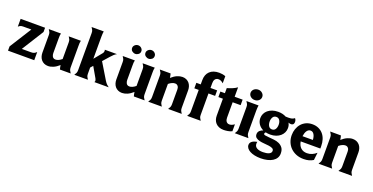

<svg xmlns="http://www.w3.org/2000/svg" viewBox="-29 -1619 5275 2717"><g transform="rotate(20 2609.0 -260.0)"><path d="M332 -90Q361 -90 378 -98.5Q395 -107 412 -123V0H17V-64L225 -394H103Q77 -394 61 -387Q45 -380 31 -366V-484H399V-420L192 -90Z M784 -404Q784 -431 776.5 -447.5Q769 -464 755 -484H938Q933 -464 932 -447.5Q931 -431 931 -404V-80Q931 -54 939 -37Q947 -20 961 0H799Q794 -17 791 -31.5Q788 -46 786 -63Q742 -24 701 -6.5Q660 11 622 11Q589 11 563 -1Q537 -13 519.5 -33.5Q502 -54 493 -81.5Q484 -109 484 -139V-404Q484 -431 476.5 -447.5Q469 -464 455 -484H638Q633 -464 632 -447.5Q631 -431 631 -404V-186Q631 -173 634 -160Q637 -147 643.5 -136Q650 -125 661.5 -118Q673 -111 690 -111Q709 -111 732.5 -120.5Q756 -130 784 -153Z M1191 -80Q1191 -54 1198.5 -37Q1206 -20 1220 0H1015Q1029 -20 1036.5 -37Q1044 -54 1044 -80V-639Q1044 -666 1036 -682.5Q1028 -699 1014 -719H1197Q1194 -699 1192.5 -681.5Q1191 -664 1191 -637V-305L1290 -426Q1299 -437 1302 -451.5Q1305 -466 1300 -481H1483Q1461 -470 1440.5 -451Q1420 -432 1401 -410L1318 -316L1465 -73Q1484 -43 1498.5 -29Q1513 -15 1533 0H1318Q1328 -16 1323.5 -30.5Q1319 -45 1314 -54L1224 -210L1191 -173Z M1897 -404Q1897 -431 1889.5 -447.5Q1882 -464 1868 -484H2051Q2046 -464 2045 -447.5Q2044 -431 2044 -404V-80Q2044 -54 2052 -37Q2060 -20 2074 0H1912Q1907 -17 1904 -31.5Q1901 -46 1899 -63Q1855 -24 1814 -6.5Q1773 11 1735 11Q1702 11 1676 -1Q1650 -13 1632.5 -33.5Q1615 -54 1606 -81.5Q1597 -109 1597 -139V-404Q1597 -431 1589.5 -447.5Q1582 -464 1568 -484H1751Q1746 -464 1745 -447.5Q1744 -431 1744 -404V-186Q1744 -173 1747 -160Q1750 -147 1756.5 -136Q1763 -125 1774.5 -118Q1786 -111 1803 -111Q1822 -111 1845.5 -120.5Q1869 -130 1897 -153ZM1654 -638Q1654 -653 1660.5 -664.5Q1667 -676 1677 -684.5Q1687 -693 1699.5 -697.5Q1712 -702 1724 -702Q1736 -702 1748.5 -697.5Q1761 -693 1770.5 -684.5Q1780 -676 1786.5 -664.5Q1793 -653 1793 -638Q1793 -607 1771 -590Q1749 -573 1724 -573Q1699 -573 1676.5 -590Q1654 -607 1654 -638ZM1855 -638Q1855 -653 1861.5 -664.5Q1868 -676 1878 -684.5Q1888 -693 1900.5 -697.5Q1913 -702 1925 -702Q1937 -702 1949.5 -697.5Q1962 -693 1971.5 -684.5Q1981 -676 1987.5 -664.5Q1994 -653 1994 -638Q1994 -607 1972 -590Q1950 -573 1925 -573Q1900 -573 1877.5 -590Q1855 -607 1855 -638Z M2304 -80Q2304 -54 2311.5 -37Q2319 -20 2333 0H2128Q2142 -20 2149.5 -37Q2157 -54 2157 -80V-404Q2157 -431 2149 -447.5Q2141 -464 2127 -484H2289Q2294 -467 2297 -452.5Q2300 -438 2302 -421Q2346 -460 2387 -477.5Q2428 -495 2466 -495Q2499 -495 2525 -483Q2551 -471 2568.5 -450.5Q2586 -430 2595 -402.5Q2604 -375 2604 -345V-80Q2604 -54 2611.5 -37Q2619 -20 2633 0H2428Q2442 -20 2449.5 -37Q2457 -54 2457 -80V-298Q2457 -311 2454.5 -324.5Q2452 -338 2445 -348.5Q2438 -359 2427 -366Q2416 -373 2398 -373Q2379 -373 2355.5 -363.5Q2332 -354 2304 -331Z M2677 -484H2743V-548Q2743 -633 2793 -681Q2843 -729 2934 -729Q2958 -729 2982.5 -725Q3007 -721 3030 -712V-605Q3009 -624 2991.5 -631.5Q2974 -639 2956 -639Q2937 -639 2924 -631.5Q2911 -624 2903.5 -612.5Q2896 -601 2893 -586.5Q2890 -572 2890 -558V-484H2990V-401H2890V-78Q2890 -52 2897.5 -36Q2905 -20 2919 0H2714Q2728 -20 2735.5 -37Q2743 -54 2743 -80V-401H2677Z M3107 -561Q3144 -571 3183 -587Q3222 -603 3254 -626V-484H3374V-401H3254V-169Q3254 -156 3257 -141.5Q3260 -127 3267 -116Q3274 -105 3286 -97.5Q3298 -90 3316 -90Q3332 -90 3350.5 -96.5Q3369 -103 3391 -119V-14Q3362 0 3327 5.5Q3292 11 3266 11Q3226 11 3196 -1.5Q3166 -14 3146 -35.5Q3126 -57 3116.5 -85.5Q3107 -114 3107 -146V-401H3039V-484H3107Z M3608 -80Q3608 -54 3615.5 -37Q3623 -20 3637 0H3432Q3446 -20 3453.5 -37Q3461 -54 3461 -80V-404Q3461 -431 3453 -447.5Q3445 -464 3431 -484H3614Q3611 -464 3609.5 -446.5Q3608 -429 3608 -402ZM3446 -615Q3446 -631 3453 -645.5Q3460 -660 3472 -670.5Q3484 -681 3500.5 -687Q3517 -693 3535 -693Q3571 -693 3596.5 -670Q3622 -647 3622 -615Q3622 -582 3596.5 -559.5Q3571 -537 3535 -537Q3498 -537 3472 -559.5Q3446 -582 3446 -615Z M3698 -325Q3698 -360 3712.5 -391Q3727 -422 3754 -445Q3781 -468 3820 -481.5Q3859 -495 3907 -495Q3977 -495 4027 -467Q4068 -464 4102.5 -468Q4137 -472 4160 -492Q4171 -480 4175.5 -465Q4180 -450 4179 -436.5Q4178 -423 4173 -412.5Q4168 -402 4160 -398Q4148 -392 4134 -392Q4116 -392 4095 -401Q4115 -366 4115 -325Q4115 -289 4100.5 -258Q4086 -227 4059 -203.5Q4032 -180 3993.5 -166.5Q3955 -153 3907 -153Q3889 -153 3872.5 -155Q3856 -157 3840 -161Q3825 -148 3825 -137Q3825 -122 3848.5 -117.5Q3872 -113 3907 -110.5Q3942 -108 3983.5 -103.5Q4025 -99 4060 -83.5Q4095 -68 4118.5 -37Q4142 -6 4142 48Q4142 86 4124 116Q4106 146 4073 166.5Q4040 187 3994.5 198Q3949 209 3895 209Q3845 209 3803.5 200Q3762 191 3732.5 175Q3703 159 3686.5 137Q3670 115 3670 89Q3670 69 3679.5 54.5Q3689 40 3704 30.5Q3719 21 3737.5 15Q3756 9 3774 6Q3770 19 3770 36Q3770 75 3803 95.5Q3836 116 3897 116Q3951 116 3986 100.5Q4021 85 4021 53Q4021 28 3999 17Q3977 6 3944 1.5Q3911 -3 3873 -5.5Q3835 -8 3802 -16Q3769 -24 3747 -41.5Q3725 -59 3725 -93Q3725 -112 3732 -125.5Q3739 -139 3749.5 -148.5Q3760 -158 3773 -164.5Q3786 -171 3798 -175Q3750 -198 3724 -237.5Q3698 -277 3698 -325ZM3839 -325Q3839 -285 3856 -257.5Q3873 -230 3907 -230Q3941 -230 3958 -257.5Q3975 -285 3975 -325Q3975 -363 3958 -390.5Q3941 -418 3907 -418Q3873 -418 3856 -390.5Q3839 -363 3839 -325Z M4348 -210Q4358 -149 4393.5 -116Q4429 -83 4487 -83Q4527 -83 4562.5 -98.5Q4598 -114 4627 -140L4614 -27Q4586 -9 4550 1Q4514 11 4470 11Q4407 11 4357 -9.5Q4307 -30 4271.5 -65.5Q4236 -101 4217 -148.5Q4198 -196 4198 -251Q4198 -300 4213.5 -344.5Q4229 -389 4258 -422.5Q4287 -456 4329 -475.5Q4371 -495 4424 -495Q4475 -495 4516 -476.5Q4557 -458 4585.5 -425Q4614 -392 4629 -346Q4644 -300 4644 -245V-210ZM4503 -288Q4501 -336 4482 -369Q4463 -402 4428 -402Q4411 -402 4397 -393Q4383 -384 4373 -368.5Q4363 -353 4356.5 -332.5Q4350 -312 4347 -288Z M4869 -80Q4869 -54 4876.5 -37Q4884 -20 4898 0H4693Q4707 -20 4714.5 -37Q4722 -54 4722 -80V-404Q4722 -431 4714 -447.5Q4706 -464 4692 -484H4854Q4859 -467 4862 -452.5Q4865 -438 4867 -421Q4911 -460 4952 -477.5Q4993 -495 5031 -495Q5064 -495 5090 -483Q5116 -471 5133.5 -450.5Q5151 -430 5160 -402.5Q5169 -375 5169 -345V-80Q5169 -54 5176.5 -37Q5184 -20 5198 0H4993Q5007 -20 5014.5 -37Q5022 -54 5022 -80V-298Q5022 -311 5019.5 -324.5Q5017 -338 5010 -348.5Q5003 -359 4992 -366Q4981 -373 4963 -373Q4944 -373 4920.5 -363.5Q4897 -354 4869 -331Z"/></g></svg>

Font: LT Museum
Style: Bold
Weight: 700
Designer: Daniel Lyons
Foundry: LyonsType
Version: Version 1.010